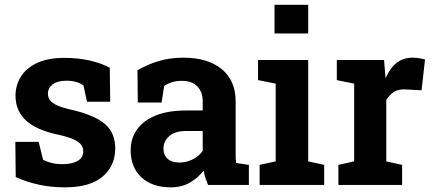

<svg xmlns="http://www.w3.org/2000/svg" viewBox="-20 -782 1827 812"><path d="M254.1 10.3Q195.3 10.3 144.4 -0.9Q93.5 -12.1 46.5 -33.1L44.9 -182H143.5L162.4 -105.8Q179.5 -97.5 199.4 -92.6Q219.3 -87.8 244.7 -87.8Q283.7 -87.8 307.9 -101.2Q332.1 -114.6 332.1 -142.8Q332.1 -162.3 318.2 -175.3Q304.3 -188.3 280.9 -197Q257.5 -205.7 228.4 -211.8Q134.5 -231.4 90 -272.4Q45.6 -313.4 45.6 -377.2Q45.6 -420.7 67.7 -456.9Q89.7 -493.2 135.8 -515.2Q181.8 -537.2 252.1 -537.2Q311.9 -537.2 361.4 -525.6Q410.8 -514 444.3 -495.4L446 -351.7H347.9L332.9 -420.8Q319.3 -430.6 301.5 -435.6Q283.6 -440.7 260.9 -440.7Q223.3 -440.7 203 -425.3Q182.7 -409.9 182.7 -386Q182.7 -370 191.7 -358Q200.7 -346 221.7 -336.4Q242.7 -326.9 279.2 -318.6Q377.5 -296.2 422.4 -258.8Q467.3 -221.4 467.3 -154.3Q467.3 -80.7 413.9 -35.2Q360.5 10.3 254.1 10.3Z M702 10.3Q623.8 10.3 578.2 -31.9Q532.6 -74.1 532.6 -146.8Q532.6 -196.5 559.6 -234.4Q586 -272.1 638.3 -293.4Q690.5 -314.7 767.1 -314.7H837.3V-354.2Q837.3 -392.4 815 -416.3Q792.7 -440.1 748.7 -440.1Q725.8 -440.1 707.5 -434.4Q689.3 -428.7 674.2 -418.4L663.4 -348.4H562.8L561.3 -485.1Q602 -508.6 649.8 -523.3Q697.6 -538.1 756.1 -538.1Q858.1 -538.1 917.3 -490Q976.6 -441.9 976.6 -352.6V-134Q976.6 -123.1 976.8 -112.8Q977.1 -102.4 978.6 -92.7L1032.5 -84.7V0H859.8Q854.2 -13.9 848.8 -29.5Q843.5 -45.1 841.6 -60.7Q816.4 -28.6 782.1 -9.2Q747.9 10.3 702 10.3ZM738.7 -94.6Q768.7 -94.6 795.5 -108.3Q822.3 -122.1 837.3 -144V-228H766.9Q719.8 -228 695.6 -206.2Q671.3 -184.5 671.3 -153.9Q671.3 -125.7 689.1 -110.2Q706.9 -94.6 738.7 -94.6Z M1078 0V-84.7L1145.9 -99.5V-428.3L1071.3 -443.2V-528.3H1283.4V-99.5L1351 -84.7V0ZM1141 -640.5V-761.7H1283.4V-640.5Z M1411.1 0V-84.7L1477.8 -99.5V-428.3L1404.4 -443.2V-528.3H1604.2L1609.6 -462.7L1610.5 -451.1Q1629.5 -494.2 1657.5 -516.2Q1685.4 -538.1 1724.7 -538.1Q1736.9 -538.1 1751.6 -536Q1766.3 -533.9 1777.5 -530.3L1762.8 -400.2L1694.4 -403.8Q1664.8 -405.4 1646.3 -393.5Q1627.7 -381.6 1613.6 -359.3V-99.5L1680.6 -84.7V0Z"/></svg>

Font: Hanuman
Style: Regular
Weight: 400
Designer: Danh Hong
Foundry: Danh Hong
Version: Version 9.000